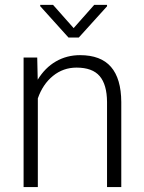

<svg xmlns="http://www.w3.org/2000/svg" viewBox="-20 -763 589 783"><path d="M76.2 0ZM131.8 -528.3 133.8 -438Q163.6 -486.8 208 -512.5Q252.4 -538.1 306.2 -538.1Q391.1 -538.1 432.6 -490.2Q474.1 -442.4 474.6 -346.7V0H416.5V-347.2Q416 -418 386.5 -452.6Q356.9 -487.3 292 -487.3Q237.8 -487.3 196 -453.4Q154.3 -419.4 134.3 -361.8V0H76.2V-528.3ZM280.3 -648.4 364.3 -743.2H416.5V-737.3L301.3 -609.9H259.3L144 -737.8V-743.2H196.3Z"/></svg>

Font: Roboto Light
Style: Regular
Weight: 300
Designer: Google
Version: Version 2.134; 2016; ttfautohint (v1.6)